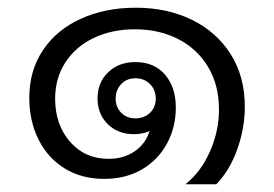

<svg xmlns="http://www.w3.org/2000/svg" viewBox="-20 -454 711 498"><path d="M615 -177Q615 -122 595.5 -67Q576 -12 541 24H461Q502 -9 525 -62Q548 -115 548 -170Q548 -233 520 -280Q492 -327 442.5 -352.5Q393 -378 330 -378Q270 -378 223 -355.5Q176 -333 149.5 -292Q123 -251 123 -198Q123 -131 161.5 -86.5Q200 -42 262 -42Q300 -42 328.5 -61Q357 -80 368 -114Q350 -106 327 -106Q286 -106 259.5 -132Q233 -158 233 -199Q233 -240 260.5 -266.5Q288 -293 331 -293Q380 -293 408 -260.5Q436 -228 436 -175Q436 -124 413 -81.5Q390 -39 348 -14.5Q306 10 250 10Q192 10 148 -17Q104 -44 80 -92Q56 -140 56 -201Q56 -271 91.5 -324Q127 -377 190 -405.5Q253 -434 332 -434Q413 -434 477 -403Q541 -372 578 -314Q615 -256 615 -177ZM331 -147Q354 -147 369 -161.5Q384 -176 384 -198Q384 -221 369 -236Q354 -251 331 -251Q309 -251 294.5 -236Q280 -221 280 -198Q280 -176 294.5 -161.5Q309 -147 331 -147Z"/></svg>

Font: Sarabun Light
Style: Regular
Weight: 300
Designer: Suppakit Chalermlarp | Katatrad Co.,Ltd.
Foundry: Cadson Demak Co.,Ltd.
Version: Version 1.000; ttfautohint (v1.6)